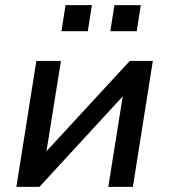

<svg xmlns="http://www.w3.org/2000/svg" viewBox="-20 -730 660 750"><path d="M44 0 122 -492H218L158 -117H141L487 -492H577L499 0H403L463 -376H480L134 0ZM411 -608 427 -710H530L514 -608ZM220 -608 236 -710H339L323 -608Z"/></svg>

Font: Nunito Sans 10pt SemiBold
Style: Italic
Weight: 600
Italic angle: -9°
Designer: Vernon Adams
Foundry: Vernon Adams
Version: Version 3.101;gftools[0.9.27]